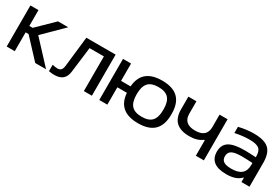

<svg xmlns="http://www.w3.org/2000/svg" viewBox="47 -1261 2945 2023"><g transform="rotate(30 1519.5 -250.0)"><path d="M44.9 -500H143.1V-307.1H183.1L380.9 -500H504.9L272.9 -270L523.9 0H392.1L179.2 -229H143.1V0H44.9Z M771.5 -115.2Q764.2 -53.2 729 -22.2Q693.8 8.8 626.5 8.8Q593.8 8.8 560.5 2V-76.2Q596.7 -66.9 622.6 -66.9Q651.4 -66.9 665.8 -82.8Q680.2 -98.6 684.6 -138.2L725.6 -500H1081.5V0H983.9V-421.9H809.6Z M1171.4 0V-500H1269.5V-289.1H1385.3Q1401.9 -508.8 1645.5 -508.8Q1776.4 -508.8 1840.8 -445.8Q1905.3 -382.8 1905.3 -255.9V-244.1Q1905.3 -117.2 1840.8 -54.2Q1776.4 8.8 1645.5 8.8Q1401.9 8.8 1385.3 -210.9H1269.5V0ZM1482.4 -247.1Q1482.4 -154.8 1521.2 -112.3Q1560.1 -69.8 1645.5 -69.8Q1730.5 -69.8 1769 -112.1Q1807.6 -154.3 1807.6 -247.1V-252.9Q1807.6 -345.7 1769 -387.9Q1730.5 -430.2 1645.5 -430.2Q1560.1 -430.2 1521.2 -387.7Q1482.4 -345.2 1482.4 -252.9Z M2443.8 0H2346.2V-189H2337.9Q2279.8 -143.1 2182.1 -143.1Q1966.8 -143.1 1966.8 -345.2V-500H2064.9V-349.1Q2064.9 -225.1 2206.1 -225.1Q2346.2 -225.1 2346.2 -349.1V-500H2443.8Z M2760.7 -508.8Q2889.2 -508.8 2944.1 -458.3Q2999 -407.7 2999 -290V0H2900.9V-51.8H2895Q2840.3 8.8 2719.7 8.8Q2516.1 8.8 2516.1 -149.9Q2516.1 -231.9 2574.5 -269.5Q2632.8 -307.1 2763.7 -307.1Q2811.5 -307.1 2900.9 -301.8V-314.9Q2900.9 -379.9 2867.9 -405Q2835 -430.2 2752.9 -430.2Q2669.4 -430.2 2578.1 -410.2V-485.8Q2673.8 -508.8 2760.7 -508.8ZM2613.8 -149.9Q2613.8 -106.9 2643.1 -87.4Q2672.4 -67.9 2736.8 -67.9Q2820.3 -67.9 2860.6 -102.8Q2900.9 -137.7 2900.9 -209V-231.9Q2821.3 -236.8 2769 -236.8Q2686 -236.8 2649.9 -216.6Q2613.8 -196.3 2613.8 -149.9Z"/></g></svg>

Font: LT Wave
Style: Regular
Weight: 400
Designer: Daniel Lyons
Version: Version 2.5 (Glyphs App)